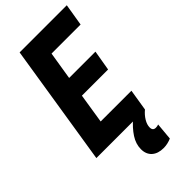

<svg xmlns="http://www.w3.org/2000/svg" viewBox="-287 -761 1042 1042"><g transform="rotate(-45 233.5 -240.0)"><path d="M-3 0 108 -700H470L449 -573H226L200 -412H402L382 -295H181L154 -124H390L370 0ZM291 -12 370 0Q347 19 333 42.5Q319 66 319 87Q319 112 342 112Q354 112 363 108L354 207Q340 213 325 216.5Q310 220 294 220Q251 220 226.5 198Q202 176 202 137Q202 97 226.5 59.5Q251 22 291 -12Z"/></g></svg>

Font: Georama SemiCondensed
Style: Bold Italic
Weight: 700
Width: 4
Italic angle: -9°
Designer: Jean-Baptiste Levee
Foundry: Production Type
Version: Version 1.000